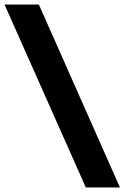

<svg xmlns="http://www.w3.org/2000/svg" viewBox="-65 -727 551 850"><path d="M466 103H315L-45 -707H107Z"/></svg>

Font: Hind Vadodara
Style: Bold
Weight: 700
Designer: Hitesh Malaviya
Foundry: Indian Type Foundry
Version: Version 0.702;PS 1.0;hotconv 1.0.81;makeotf.lib2.5.63406